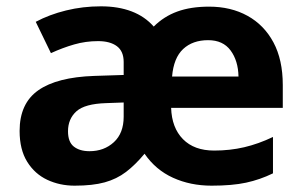

<svg xmlns="http://www.w3.org/2000/svg" viewBox="-20 -577 957 607"><path d="M641 -556Q710 -556 762.5 -527Q815 -498 844.5 -443Q874 -388 874 -308V-236H521Q523 -173 558.5 -137Q594 -101 657 -101Q707 -101 752 -111.5Q797 -122 843 -144V-29Q802 -9 758 0.5Q714 10 649 10Q582 10 527 -15Q472 -40 437 -91Q408 -56 378.5 -33.5Q349 -11 311 -0.5Q273 10 216 10Q169 10 129.5 -8.5Q90 -27 66 -65.5Q42 -104 42 -163Q42 -250 101 -291.5Q160 -333 278 -337L371 -340V-381Q371 -415 349.5 -431Q328 -447 290 -447Q251 -447 214.5 -436.5Q178 -426 141 -409L93 -508Q136 -531 189 -544Q242 -557 299 -557Q354 -557 396 -541Q438 -525 466 -493Q498 -525 540.5 -540.5Q583 -556 641 -556ZM316 -251Q248 -249 221.5 -225Q195 -201 195 -162Q195 -128 213.5 -113.5Q232 -99 263 -99Q309 -99 340 -127.5Q371 -156 371 -208V-253ZM638 -450Q589 -450 559 -422Q529 -394 524 -335H734Q733 -385 709 -417.5Q685 -450 638 -450Z"/></svg>

Font: Noto Sans Tangsa
Style: Bold
Weight: 700
Version: Version 1.504